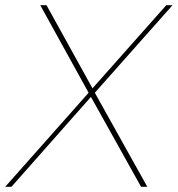

<svg xmlns="http://www.w3.org/2000/svg" viewBox="-34 -719 684 739"><path d="M630 -699 331 -362 533 0H509L316 -346L10 0H-14L307 -362L121 -699H145L322 -379L606 -699Z"/></svg>

Font: TypoPRO Montserrat Alternates
Style: Italic
Weight: 250
Italic angle: -11.3°
Designer: Julieta Ulanovsky
Foundry: Julieta Ulanovsky
Version: Version 6.001